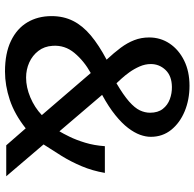

<svg xmlns="http://www.w3.org/2000/svg" viewBox="-25 -749 779 769"><g transform="rotate(90 364.5 -364.5)"><path d="M266.5 5Q193.5 5 144 -18.8Q94.5 -42.5 69.5 -84.5Q44.5 -126.5 44.5 -181.5Q44.5 -229.5 63.8 -267.8Q83 -306 121.8 -338.5Q160.5 -371 219 -402Q191.5 -431.5 171.5 -458.2Q151.5 -485 140.8 -512.8Q130 -540.5 130 -572.5Q130 -618 154.5 -654.5Q179 -691 222.5 -712.5Q266 -734 323.5 -734Q379 -734 425.5 -714.8Q472 -695.5 500 -660.8Q528 -626 528 -579Q528 -558.5 519.8 -535.8Q511.5 -513 492.5 -488Q473.5 -463 441 -436.8Q408.5 -410.5 360 -384L506 -213Q514.5 -227 527.5 -253.5Q540.5 -280 551.5 -316Q562.5 -352 565.5 -395H672.5Q664 -345.5 646 -302.8Q628 -260 604.8 -222.2Q581.5 -184.5 558.5 -149.5L686 0H562L494 -78Q438 -33.5 380 -14.2Q322 5 266.5 5ZM291 -79.5Q329.5 -79.5 370 -96.5Q410.5 -113.5 441 -142.5L272.5 -338.5Q224 -311.5 192 -273Q160 -234.5 163.5 -185.5Q165.5 -152.5 183.8 -128.8Q202 -105 230.2 -92.2Q258.5 -79.5 291 -79.5ZM313.5 -441.5Q361 -469.5 386.8 -492.2Q412.5 -515 422 -535.2Q431.5 -555.5 431.5 -576Q431.5 -607.5 416.2 -627Q401 -646.5 377.2 -655.2Q353.5 -664 328 -663.5Q284 -663 260.2 -638Q236.5 -613 236.5 -579Q236.5 -556.5 246.2 -534.2Q256 -512 269.5 -493.2Q283 -474.5 295 -461.5Z"/></g></svg>

Font: Public Sans Thin Medium
Style: Regular
Weight: 500
Version: Version 2.001